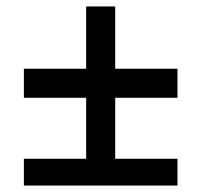

<svg xmlns="http://www.w3.org/2000/svg" viewBox="-20 -578 624 595"><path d="M247 -82V-558H337V-82ZM54 -365H530V-275H54ZM54 -86H530V-3H54Z"/></svg>

Font: Murecho Thin SemiBold
Style: Regular
Weight: 600
Version: Version 1.010